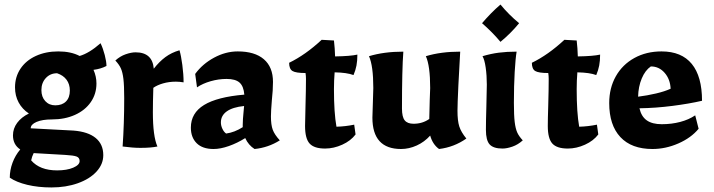

<svg xmlns="http://www.w3.org/2000/svg" viewBox="-20 -644 3138 844"><path d="M23 137Q23 104 35 71.5Q47 39 69 13Q37 -8 37 -49Q37 -79 55.5 -104Q74 -129 107 -145Q78 -164 62 -193.5Q46 -223 46 -260Q46 -306 70 -342Q94 -378 137.5 -398Q181 -418 236 -418Q292 -418 330 -398Q372 -410 422 -454Q433 -431 440.5 -402Q448 -373 448 -354Q423 -341 391 -337Q404 -308 404 -277Q404 -231 379 -195Q354 -159 309.5 -139Q265 -119 208 -119Q166 -119 140.5 -108Q115 -97 115 -80L303 -70Q367 -65 400.5 -37.5Q434 -10 434 38Q434 78 404 110.5Q374 143 322 161.5Q270 180 206 180Q148 180 100 168.5Q52 157 23 137ZM287 -246Q287 -274 272.5 -293.5Q258 -313 231 -322Q201 -322 181.5 -301Q162 -280 162 -248Q162 -218 179 -199.5Q196 -181 223 -181Q253 -181 270 -198Q287 -215 287 -246ZM330 64Q330 49 316.5 44Q303 39 267 37L128 29Q120 45 117 61Q155 105 231 105Q274 105 302 93Q330 81 330 64Z M519 0Q526 -100 526 -213Q526 -268 522.5 -297Q519 -326 511.5 -343Q504 -360 487 -378Q508 -397 532.5 -405.5Q557 -414 576 -414Q650 -414 656 -342Q680 -373 707 -393Q734 -413 769 -423Q776 -400 781.5 -358.5Q787 -317 787 -282Q769 -285 753 -285Q723 -285 697 -277.5Q671 -270 654 -258Q652 -194 652 -150Q652 -45 672 0Q644 6 597 6Q564 6 519 0Z M819 -83Q819 -147 877 -182.5Q935 -218 1054 -228Q1051 -265 1033 -281Q1015 -297 976 -297Q941 -297 906 -287Q871 -277 846 -260L838 -319Q870 -363 921 -390.5Q972 -418 1025 -418Q1100 -418 1140 -383.5Q1180 -349 1180 -284Q1180 -248 1175 -203Q1171 -155 1171 -132Q1171 -95 1179 -73.5Q1187 -52 1210 -27Q1159 5 1099 11Q1072 -6 1058 -37Q1023 -15 986 -2Q949 11 919 11Q870 11 844.5 -14.5Q819 -40 819 -83ZM1047 -85V-95Q1047 -107 1048 -121.5Q1049 -136 1050 -145L1053 -178Q1003 -173 977 -154.5Q951 -136 951 -106Q951 -92 957.5 -78Q964 -64 974 -57Q1011 -62 1047 -85Z M1321 -90Q1321 -120 1323 -182Q1325 -252 1325 -297Q1325 -311 1323 -323Q1280 -323 1265.5 -332Q1251 -341 1251 -368Q1323 -403 1394 -469L1448 -466Q1452 -432 1453 -396Q1520 -397 1551 -404Q1551 -377 1547 -356Q1543 -335 1534 -314Q1505 -325 1451 -326Q1448 -290 1448 -252Q1448 -148 1459 -87Q1498 -88 1537 -96L1543 -53Q1522 -25 1484.5 -8Q1447 9 1409 9Q1361 9 1341 -13Q1321 -35 1321 -90Z M1617 -127 1619 -190 1621 -257Q1621 -355 1602 -397Q1668 -417 1753 -417Q1747 -338 1747 -167Q1747 -130 1759 -115Q1771 -100 1798 -100Q1837 -100 1867 -121Q1869 -181 1869 -203L1871 -257Q1871 -355 1852 -397Q1918 -417 2003 -417Q1999 -355 1995 -270Q1991 -185 1991 -157Q1991 -113 1999 -88Q2007 -63 2030 -35Q1976 3 1910 11Q1882 -9 1871 -48Q1846 -20 1812 -4.5Q1778 11 1743 11Q1617 11 1617 -127Z M2116 -73Q2116 -110 2118 -178Q2120 -242 2120 -272Q2120 -312 2115 -347Q2110 -382 2101 -397Q2138 -408 2173 -412.5Q2208 -417 2251 -417Q2246 -388 2242.5 -327.5Q2239 -267 2239 -192Q2239 -137 2242.5 -108Q2246 -79 2253.5 -62Q2261 -45 2278 -27Q2257 -8 2232.5 0.5Q2208 9 2189 9Q2149 9 2132.5 -9Q2116 -27 2116 -73ZM2099 -542Q2139 -589 2180 -624Q2217 -579 2262 -542Q2225 -497 2180 -460Q2144 -503 2099 -542Z M2388 -90Q2388 -120 2390 -182Q2392 -252 2392 -297Q2392 -311 2390 -323Q2347 -323 2332.5 -332Q2318 -341 2318 -368Q2390 -403 2461 -469L2515 -466Q2519 -432 2520 -396Q2587 -397 2618 -404Q2618 -377 2614 -356Q2610 -335 2601 -314Q2572 -325 2518 -326Q2515 -290 2515 -252Q2515 -148 2526 -87Q2565 -88 2604 -96L2610 -53Q2589 -25 2551.5 -8Q2514 9 2476 9Q2428 9 2408 -13Q2388 -35 2388 -90Z M2658 -191Q2658 -257 2687 -308.5Q2716 -360 2768.5 -389Q2821 -418 2888 -418Q2976 -418 3021 -363Q3066 -308 3066 -201Q3010 -188 2936 -178.5Q2862 -169 2791 -168Q2799 -132 2823 -115Q2847 -98 2889 -98Q2932 -98 2970 -108Q3008 -118 3036 -137L3051 -78Q3018 -38 2962 -13.5Q2906 11 2848 11Q2756 11 2707 -41.5Q2658 -94 2658 -191ZM2928 -254Q2926 -296 2901.5 -324Q2877 -352 2841 -352Q2816 -335 2801 -299Q2786 -263 2785 -219Q2825 -224 2863.5 -233Q2902 -242 2928 -254Z"/></svg>

Font: Mirza
Style: Bold
Weight: 700
Designer: Arabic design by Kourosh Beigpour, Latin design by Eduardo Tunni, engineering by Lasse Fister
Version: Version 1.0010g